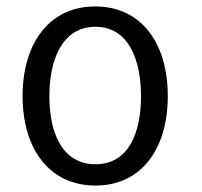

<svg xmlns="http://www.w3.org/2000/svg" viewBox="-20 -562 625 595"><path d="M417 -264C417 -148 377 -53 276 -53C174 -53 133 -148 133 -264C133 -379 174 -479 276 -479C377 -479 417 -379 417 -264ZM500 -264C500 -427 419 -542 275 -542C132 -542 50 -427 50 -264C50 -102 132 13 276 13C419 13 500 -102 500 -264Z"/></svg>

Font: Repo
Style: Regular
Weight: 400
Designer: Stefan Peev
Foundry: Context Ltd
Version: Version 0.000